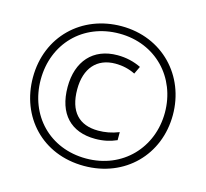

<svg xmlns="http://www.w3.org/2000/svg" viewBox="-105 -843 1041 971"><g transform="rotate(15 415.5 -357.0)"><path d="M414 9C628 9 782 -147 782 -356C782 -561 631 -723 416 -723C209 -723 49 -573 49 -357C49 -152 194 9 414 9ZM414 -30C223 -30 90 -170 90 -357C90 -544 224 -684 415 -684C606 -684 740 -541 740 -357C740 -174 606 -30 414 -30ZM433 -138C475 -138 511 -146 545 -161V-203C507 -188 472 -182 437 -182C337 -182 281 -240 281 -357C281 -467 338 -532 435 -532C472 -532 507 -524 539 -508L558 -548C521 -566 480 -576 434 -576C306 -576 231 -490 231 -356C231 -215 306 -138 433 -138Z"/></g></svg>

Font: Noto Sans Thai Cond Light
Style: Regular
Weight: 300
Width: 3
Designer: Monotype Design Team
Foundry: Monotype Imaging Inc.
Version: Version 2.002